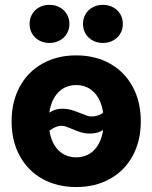

<svg xmlns="http://www.w3.org/2000/svg" viewBox="-20 -754 624 786"><path d="M27.5 -257.4Q27.5 -337.5 60.6 -398.7Q93.8 -460 153.9 -493.7Q214.1 -527.3 292 -527.3Q370.2 -527.3 430.2 -493.7Q490.2 -460 523.3 -398.7Q556.4 -337.5 556.4 -257.4Q556.4 -177.2 523.3 -116.2Q490.2 -55.2 430.2 -21.7Q370.2 11.7 292 11.7Q213.8 11.7 153.8 -21.7Q93.8 -55.2 60.6 -116.2Q27.5 -177.2 27.5 -257.4ZM404.5 -257.4Q404.5 -303.4 390.5 -336.9Q376.5 -370.4 351 -388.1Q325.5 -405.9 292 -405.9Q258.5 -405.9 233 -388.1Q207.5 -370.4 193.5 -337Q179.5 -303.6 179.5 -257.4Q179.5 -211.4 193.5 -178.1Q207.5 -144.8 232.9 -127.3Q258.3 -109.8 292 -109.8Q325.7 -109.8 351.1 -127.4Q376.5 -145 390.5 -178.3Q404.5 -211.6 404.5 -257.4ZM112.7 -221.6Q137.6 -254 156.7 -272.5Q175.9 -290.9 194.5 -299.9Q213.1 -308.9 235 -308.9Q255.1 -308.9 272.9 -303.7Q290.6 -298.5 312.8 -289.3Q325.8 -283.8 335.8 -280.5Q345.9 -277.2 353.4 -277.2Q376.8 -277.2 395.2 -287.7Q413.7 -298.1 427.1 -328.4L471.4 -298.2Q448.5 -264.5 430.2 -245Q411.8 -225.6 392.5 -216.5Q373.1 -207.3 348.7 -207.3Q328.3 -207.3 311.3 -212.4Q294.2 -217.4 273.2 -226.7Q259.7 -232.7 250.3 -235.8Q241 -239 232.6 -239Q214 -239 193.8 -226.8Q173.5 -214.6 152.1 -188.2ZM319.8 -656.2Q319.8 -678.3 330.3 -696.2Q340.8 -714.1 359.6 -724.1Q378.3 -734.2 401.4 -734.2Q424.4 -734.2 443 -724.1Q461.6 -714.1 472.3 -696.2Q482.9 -678.3 482.9 -656.2Q482.9 -634 472.3 -616.1Q461.6 -598.2 443 -588.2Q424.4 -578.1 401.4 -578.1Q378.3 -578.1 359.6 -588.2Q340.8 -598.2 330.3 -616.1Q319.8 -634 319.8 -656.2ZM101.1 -656.2Q101.1 -678.3 111.6 -696.2Q122.1 -714.1 140.7 -724.1Q159.3 -734.2 182.3 -734.2Q205.4 -734.2 224.1 -724.1Q242.9 -714.1 253.5 -696.2Q264.2 -678.3 264.2 -656.2Q264.2 -634 253.5 -616.1Q242.9 -598.2 224.1 -588.2Q205.4 -578.1 182.3 -578.1Q159.3 -578.1 140.7 -588.2Q122.1 -598.2 111.6 -616.1Q101.1 -634 101.1 -656.2Z"/></svg>

Font: Intratopia Thin
Style: Regular
Weight: 100
Designer: Rasmus Andersson
Foundry: rsms
Version: Version 3.000;Glyphs 3.2.3 (3260)